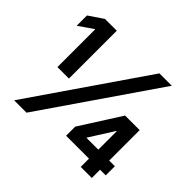

<svg xmlns="http://www.w3.org/2000/svg" viewBox="-166 -937 1147 1147"><g transform="rotate(45 407.0 -364.0)"><path d="M219.7 -727.5V-323.2H122.6V-641.6H120.1L29.3 -579.1V-666L120.1 -727.5ZM80.1 0 580.1 -727.5H684.6L184.6 0ZM449.2 -69.8V-146.5L613.3 -404.3H679.2V-302.7H641.6L544.9 -149.9V-147H784.2V-69.8ZM642.6 0V-93.3L644 -127.4V-404.3H736.3V0Z"/></g></svg>

Font: Inter 24pt
Style: Bold
Weight: 700
Designer: Rasmus Andersson
Foundry: rsms
Version: Version 4.001;git-66647c0bb